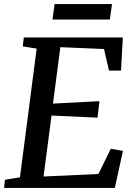

<svg xmlns="http://www.w3.org/2000/svg" viewBox="-22 -928 664 948"><path d="M-2 0 2.5 -40.5 76.5 -52.5 159 -688 90.5 -699 95.5 -743H584.5L575.5 -579.5H516L491.5 -686L276 -695L239.5 -416.5L469 -428.5L459.5 -347L232.5 -357.5L193 -56.5L464 -69L525 -193.5L585 -183L545 0ZM247.5 -908H531L520.5 -831.5H237Z"/></svg>

Font: Merriweather 24pt Medium
Style: Italic
Weight: 500
Italic angle: -7.8°
Version: Version 2.101